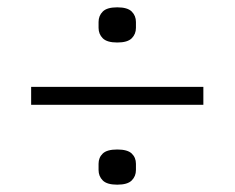

<svg xmlns="http://www.w3.org/2000/svg" viewBox="-20 -567 640 524"><path d="M65 -281V-330H535V-281ZM300 -63Q272 -63 260.5 -74.5Q249 -86 249 -103V-120Q249 -137 260.5 -148Q272 -159 300 -159Q328 -159 339.5 -148Q351 -137 351 -120V-103Q351 -86 339.5 -74.5Q328 -63 300 -63ZM300 -451Q272 -451 260.5 -462.5Q249 -474 249 -491V-507Q249 -524 260.5 -535.5Q272 -547 300 -547Q328 -547 339.5 -535.5Q351 -524 351 -507V-491Q351 -474 339.5 -462.5Q328 -451 300 -451Z"/></svg>

Font: IBM Plex Sans Hebrew Light
Style: Regular
Weight: 300
Designer: Mike Abbink, Paul van der Laan, Pieter van Rosmalen, Yanek Iontef
Foundry: Bold Monday
Version: Version 1.2